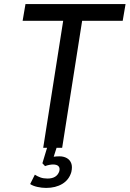

<svg xmlns="http://www.w3.org/2000/svg" viewBox="-20 -725 636 942"><path d="M192 0 290 -623H91L105 -705H596L582 -623H383L285 0ZM206 197Q185 197 163 192Q141 187 128 178L151 132Q163 140 178 145.5Q193 151 213 151Q236 151 250.5 142Q265 133 271 115Q275 99 267 90.5Q259 82 240 82Q233 82 222 84Q211 86 201 90L188 76L217 -20H264L239 58L220 50Q229 46 243 44Q257 42 272 42Q292 42 307.5 50.5Q323 59 329.5 76Q336 93 330 119Q319 157 286 177Q253 197 206 197Z"/></svg>

Font: Nunito Sans 7pt Condensed Medium
Style: Italic
Weight: 500
Width: 3
Italic angle: -9°
Designer: Vernon Adams
Foundry: Vernon Adams
Version: Version 3.101;gftools[0.9.27]